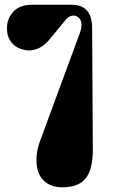

<svg xmlns="http://www.w3.org/2000/svg" viewBox="-20 -780 493 815"><path d="M371.1 -660.2 374 -148.9Q374.5 -61.5 344 -23.2Q313.5 15.1 244.1 15.1Q206.1 15.1 180.2 -1.7Q154.3 -18.6 143.8 -46.4Q133.3 -74.2 134.8 -109.1Q136.2 -144 149.9 -181.2L319.8 -642.1Q326.7 -662.1 325.9 -677.2Q325.2 -692.4 317.9 -700.9Q310.5 -709.5 300.8 -712.6Q291 -715.8 279.3 -711.4Q267.6 -707 258.8 -695.8L187 -608.9Q168.9 -586.9 145 -575.7Q121.1 -564.5 98.4 -566.2Q75.7 -567.9 55.9 -577.6Q36.1 -587.4 23.4 -607.4Q10.7 -627.4 9.8 -652.8Q7.3 -698.2 35.2 -729Q63 -759.8 116.2 -759.8H284.2Q371.1 -759.8 371.1 -660.2Z"/></svg>

Font: Pilowlava
Style: Regular
Weight: 400
Designer: Anton Moglia, Jérémy Landes, Maksym Kobuzan (Cyrillic), Velvetyne Type Foundry
Foundry: Anton Moglia, Jérémy Landes, Velvetyne Type Foundry
Version: Version 1.001;hotconv 1.0.109;makeotfexe 2.5.65596